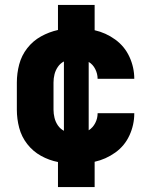

<svg xmlns="http://www.w3.org/2000/svg" viewBox="-20 -653 616 775"><path d="M214 102H362V0Q407 -10 445 -37Q483 -64 502.5 -106.5Q522 -149 522 -195V-196H374V-195Q374 -175 364.5 -156.5Q355 -138 338 -127V-403Q355 -393 364.5 -374Q374 -355 374 -335H522Q522 -381 502.5 -423.5Q483 -466 445 -493.5Q407 -521 362 -531V-633H214V-532Q178 -524 145.5 -506Q113 -488 90 -458.5Q67 -429 57.5 -393Q48 -357 48 -320V-210Q48 -173 57.5 -137Q67 -101 90 -71.5Q113 -42 145.5 -24Q178 -6 214 1ZM238 -125Q223 -133 213.5 -147Q204 -161 200 -177.5Q196 -194 196 -210V-320Q196 -337 200 -353Q204 -369 213.5 -383Q223 -397 238 -405Z"/></svg>

Font: Iosevka Sparkle Heavy
Style: Regular
Weight: 900
Designer: Belleve Invis
Foundry: Belleve Invis
Version: Version 4.5.0; ttfautohint (v1.8.3)